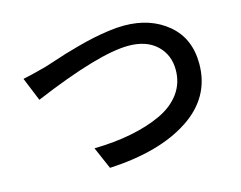

<svg xmlns="http://www.w3.org/2000/svg" viewBox="-91 -788 1160 926"><g transform="rotate(-15 488.5 -325.0)"><path d="M59.6 -525.4Q87.9 -530.3 175.8 -553.7Q183.6 -555.7 223.1 -568.8Q262.7 -582 288.1 -589.8Q313.5 -597.7 358.9 -609.9Q404.3 -622.1 439.5 -629.4Q474.6 -636.7 516.6 -642.6Q558.6 -648.4 592.8 -648.4Q724.6 -648.4 811 -576.2Q897.5 -503.9 897.5 -377Q897.5 -210 750 -112.8Q602.5 -15.6 351.6 -2.9L303.7 -113.3Q404.3 -115.2 488.8 -131.8Q573.2 -148.4 639.6 -179.2Q706.1 -210 743.2 -260.7Q780.3 -311.5 780.3 -377.9Q780.3 -453.1 729.5 -501Q678.7 -548.8 588.9 -548.8Q441.4 -548.8 107.4 -408.2Z"/></g></svg>

Font: Min Sans SemiBold
Style: Regular
Weight: 600
Designer: Jinseong-Kim, NotoSansCJK, Nunito
Foundry: Jinseong-Kim
Version: Version 1.400;Glyphs 3.1.2 (3151)